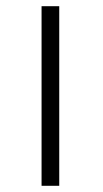

<svg xmlns="http://www.w3.org/2000/svg" viewBox="-20 -592 331 619"><path d="M114 7H171V-572H114Z"/></svg>

Font: Libertinus Sans
Style: Bold
Weight: 700
Designer: Philipp H. Poll, Khaled Hosny
Foundry: Caleb Maclennan
Version: Version 7.050;RELEASE